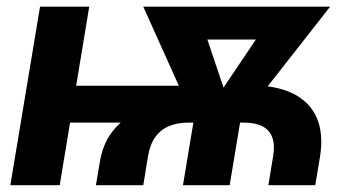

<svg xmlns="http://www.w3.org/2000/svg" viewBox="-20 -542 1035 562"><path d="M260.7 0 272 -66.4Q280.3 -117.7 305.4 -152.1Q330.6 -186.5 366.2 -207.5Q401.9 -228.5 441.9 -239.5Q481.9 -250.5 521 -254.4Q560.1 -258.3 591.3 -258.3L711.9 -292.5Q787.1 -292.5 836.7 -268.6Q886.2 -244.6 907 -197.5Q927.7 -150.4 916.5 -82L902.8 0H765.6L779.3 -84Q785.2 -116.7 777.3 -138.9Q769.5 -161.1 748.5 -172.1Q727.5 -183.1 693.8 -183.1H531.7Q500 -183.1 475.3 -173.1Q450.7 -163.1 434.8 -141.1Q418.9 -119.1 413.1 -84L399.4 0ZM10.3 0 97.2 -522.5H241.2L154.8 0ZM110.8 -183.1 128.9 -291H558.6L541 -183.1ZM515.6 0 556.2 -244.6H692.9L652.3 0ZM549.8 -188 399.4 -522.5H554.7L651.4 -234.4L631.8 -188ZM603 -188 601.6 -237.3 793.9 -522.5H946.3L684.1 -188ZM478 -426.3 493.7 -522.5H868.7L853 -426.3Z"/></svg>

Font: Inter 28pt
Style: Bold Italic
Weight: 700
Italic angle: -9.3988°
Designer: Rasmus Andersson
Foundry: rsms
Version: Version 4.001;git-66647c0bb